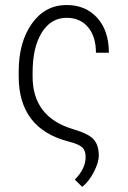

<svg xmlns="http://www.w3.org/2000/svg" viewBox="-20 -558 509 762"><path d="M244.6 -538.1Q319.8 -538.1 366 -487.1Q412.1 -436 412.1 -348.6H360.8Q360.8 -413.1 329.3 -450.2Q297.9 -487.3 244.6 -487.3Q182.1 -487.3 145.8 -428.7Q109.4 -370.1 109.4 -269.5V-253.9Q109.4 -93.3 270 -45.4Q333 -26.9 352.5 -3.9Q372.1 19 372.1 59.1Q372.1 87.4 351.6 126.2Q331.1 165 306.2 183.6L276.9 154.8Q319.8 111.8 319.8 64.9Q319.8 39.6 306.4 26.9Q293 14.2 252.9 3.9Q54.2 -46.9 54.2 -254.9V-274.4Q54.2 -391.1 106.7 -464.6Q159.2 -538.1 244.6 -538.1Z"/></svg>

Font: Roboto Condensed Light
Style: Regular
Weight: 300
Designer: Google
Version: Version 2.134; 2016